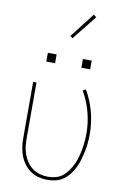

<svg xmlns="http://www.w3.org/2000/svg" viewBox="-103 -1010 705 1078"><g transform="rotate(10 250.0 -471.5)"><path d="M245 8Q220 8 195 1.5Q170 -5 149 -19.5Q128 -34 112.5 -55Q97 -76 88 -100Q79 -124 75.5 -149Q72 -174 72 -200V-520H91V-200Q91 -177 94 -154Q97 -131 105 -109.5Q113 -88 126.5 -68.5Q140 -49 158.5 -36Q177 -23 199.5 -16.5Q222 -10 245 -10Q268 -10 290.5 -16Q313 -22 330.5 -36.5Q348 -51 361 -70Q374 -89 383.5 -109.5Q393 -130 399 -152Q405 -174 409 -196.5Q413 -219 415 -241.5Q417 -264 417 -287Q417 -348 401 -408Q385 -468 354 -521L371 -530Q403 -475 419.5 -413Q436 -351 436 -287Q436 -263 434 -238.5Q432 -214 427 -189.5Q422 -165 415.5 -141.5Q409 -118 398.5 -96Q388 -74 373 -53.5Q358 -33 338 -18.5Q318 -4 294 2Q270 8 245 8ZM325 -645V-695H375V-645ZM125 -645V-695H175V-645ZM247 -800 233 -810 342 -951 358 -939Z"/></g></svg>

Font: Iosevka SS04 Thin
Style: Regular
Weight: 100
Monospace: yes
Designer: Belleve Invis
Foundry: Belleve Invis
Version: Version 19.0.0; ttfautohint (v1.8.4)